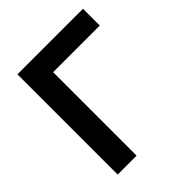

<svg xmlns="http://www.w3.org/2000/svg" viewBox="-192 -817 940 940"><g transform="rotate(-45 278.0 -347.0)"><path d="M81 0V-694H535V-578H212V0Z"/></g></svg>

Font: Cantarell
Style: Bold
Weight: 700
Designer: Dave Crossland, Nikolaus Waxweiler, Florian Fecher, Jacques Le Bailly, Eben Sorkin, Alexei Vanyashin, Alexios Zavras, Em
Version: Version 0.303